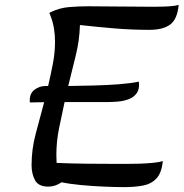

<svg xmlns="http://www.w3.org/2000/svg" viewBox="-20 -746 741 775"><path d="M164.1 -398.9Q168 -398.9 174.3 -398.9Q184.6 -443.4 193.4 -488.5Q202.1 -533.7 202.1 -578.6Q202.1 -606 197.5 -633.1Q192.9 -660.2 182.1 -686.5L179.2 -693.8Q181.6 -695.3 185.5 -697.3Q220.7 -714.4 259.8 -717.5Q298.8 -720.7 336.9 -720.7Q399.4 -720.7 461.4 -719.7Q523.4 -718.8 585.4 -718.8Q601.1 -718.8 622.8 -719Q644.5 -719.2 665.8 -720.7Q687 -722.2 701.2 -726.1Q695.8 -668.5 667 -647Q638.2 -625.5 583 -625.5Q512.7 -625.5 442.6 -631.3Q372.6 -637.2 302.7 -645Q300.8 -581.5 285.4 -520.5Q270 -459.5 255.4 -398.9Q304.7 -399.4 358.6 -400.9Q412.6 -402.3 460.7 -406Q508.8 -409.7 540.5 -416.5Q543.9 -387.7 532.7 -371.1Q521.5 -354.5 501.5 -346.4Q481.4 -338.4 458.3 -336.2Q435.1 -334 414.1 -334Q366.2 -334 323.2 -334Q280.3 -334 240.7 -334Q229 -281.2 218.3 -227.8Q207.5 -174.3 207.5 -121.1Q207.5 -103 208.5 -88.4Q269 -85.9 329.3 -85.2Q389.6 -84.5 450.2 -84.5Q466.3 -84.5 491.9 -84.5Q517.6 -84.5 545.9 -85.4Q574.2 -86.4 598.9 -88.9Q623.5 -91.3 637.2 -95.7Q632.3 -46.9 610.6 -24.7Q588.9 -2.4 555.2 3.4Q521.5 9.3 480.5 9.3Q447.3 9.3 400.4 7.3Q353.5 5.4 307.1 1Q260.7 -3.4 228.5 -10.3Q203.1 7.3 175.3 7.3Q135.3 7.3 121.3 -18.6Q107.4 -44.4 107.4 -79.1Q107.4 -144 124.5 -207.5Q141.6 -271 158.2 -333.5Q127.9 -333 100.6 -332.5Q100.1 -335.9 100.1 -341.8Q100.1 -369.1 119.6 -384Q139.2 -398.9 164.1 -398.9Z"/></svg>

Font: Lumanosimo
Style: Regular
Weight: 400
Designer: The DocRepair Project, Eduardo Rodriguez Tunni
Foundry: Google
Version: Version 1.010